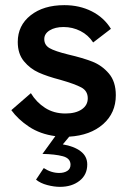

<svg xmlns="http://www.w3.org/2000/svg" viewBox="-20 -522 511 746"><path d="M120 176 150 131Q179 150 210 150Q229 150 241.5 142Q254 134 254 118Q254 93 224 85Q194 77 145 76L195 7Q136 -1 93 -29.5Q50 -58 24 -94L100 -160Q121 -125 155 -103Q189 -81 234 -81Q274 -81 297.5 -97Q321 -113 321 -140Q321 -169 295.5 -182.5Q270 -196 214 -212Q164 -225 130.5 -240Q97 -255 73 -284Q49 -313 49 -359Q49 -423 99 -462.5Q149 -502 230 -502Q289 -502 336.5 -478Q384 -454 411 -410L342 -357Q323 -386 292.5 -401.5Q262 -417 227 -417Q194 -417 173 -404Q152 -391 152 -370Q152 -347 172.5 -335Q193 -323 246 -310Q302 -297 339 -282.5Q376 -268 403 -236.5Q430 -205 430 -152Q430 -83 380.5 -39.5Q331 4 249 9L224 39Q267 46 293 65.5Q319 85 319 117Q319 157 289 180.5Q259 204 213 204Q190 204 163.5 197Q137 190 120 176Z"/></svg>

Font: Hanken Grotesk SemiBold
Style: Regular
Weight: 600
Designer: Alfredo Marco Pradil
Foundry: Hanken Design Co.
Version: Version 3.014